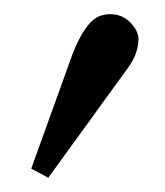

<svg xmlns="http://www.w3.org/2000/svg" viewBox="-20 -119 232 270"><path d="M134.8 -99.1Q157.7 -99.1 170.9 -77.6Q174.8 -70.3 174.8 -64Q174.3 -43 160.2 -23.9L47.9 130.9L23.9 118.2L82 -43Q99.6 -87.9 119.6 -96.2Q127 -99.1 134.8 -99.1Z"/></svg>

Font: Linux Biolinum Capitals O
Style: Small Caps
Weight: 400
Designer: Philipp H. Poll
Foundry: Philipp H. Poll
Version: Version 1.0.4